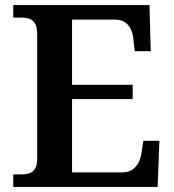

<svg xmlns="http://www.w3.org/2000/svg" viewBox="-20 -734 682 754"><path d="M32 0V-49H63Q80 -49 94 -53Q108 -57 117 -70.5Q126 -84 126 -111V-598Q126 -628 117.5 -642Q109 -656 95 -660.5Q81 -665 63 -665H32V-714H567L572 -533H509L504 -579Q502 -603 493.5 -620Q485 -637 470 -647Q455 -657 431 -657H263V-401H501V-345H263V-57H460Q484 -57 499.5 -67.5Q515 -78 524 -95.5Q533 -113 536 -135L543 -181H606L599 0Z"/></svg>

Font: Noto Serif Armenian SemiBold
Style: Regular
Weight: 600
Version: Version 2.007